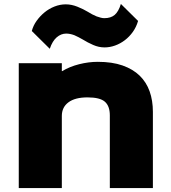

<svg xmlns="http://www.w3.org/2000/svg" viewBox="-20 -952 864 972"><path d="M679 -846Q670 -815 652.5 -790.5Q635 -766 612 -748.5Q589 -731 562.5 -721.5Q536 -712 509 -712Q480 -712 451.5 -724.5Q423 -737 399 -752Q388 -758 378 -763.5Q368 -769 356 -774Q334 -782 315 -782Q289 -782 267 -763Q245 -744 232 -705L141 -795Q148 -822 165 -846Q182 -870 205 -889Q228 -908 256 -919Q284 -930 313 -930Q342 -930 372 -918Q402 -906 425 -892Q436 -885 446.5 -879.5Q457 -874 469 -869Q480 -865 490 -862.5Q500 -860 508 -860Q541 -860 560.5 -876.5Q580 -893 592 -932ZM754 -386V0H536V-368Q536 -415 511 -437Q486 -459 423 -459Q360 -459 326.5 -434Q293 -409 293 -365V0H75V-632H293V-592H295Q333 -615 381 -627Q429 -639 475 -639Q548 -639 600.5 -620.5Q653 -602 687 -569Q721 -536 737.5 -489.5Q754 -443 754 -386Z"/></svg>

Font: TypoPRO Sinkin Sans
Style: 900 X Black
Weight: 950
Designer: Keith Bates
Foundry: K-Type
Version: Sinkin Sans (version 1.0)  by Keith Bates   •   © 2014   www